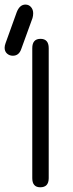

<svg xmlns="http://www.w3.org/2000/svg" viewBox="-55 -794 311 821"><path d="M153.3 -32.2Q153.3 6.8 117.2 6.8Q83 6.8 83 -32.2V-587.9Q83 -627.9 118.2 -627.9Q153.3 -627.9 153.3 -587.9ZM53.7 -774.4Q68.4 -774.4 77.6 -763.7Q86.9 -752.9 86.9 -737.3Q86.9 -726.6 84 -716.8L36.1 -585Q26.4 -555.7 0 -555.7Q-14.6 -555.7 -24.9 -564.9Q-35.2 -574.2 -35.2 -589.8Q-35.2 -598.6 -31.2 -609.4L16.6 -742.2Q29.3 -774.4 53.7 -774.4Z"/></svg>

Font: Jura
Style: DemiBold
Weight: 600
Version: Version 2.4